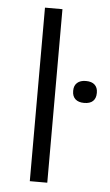

<svg xmlns="http://www.w3.org/2000/svg" viewBox="-50 -694 416 728"><g transform="rotate(5 158.0 -330.0)"><path d="M91.5 0V-660.5H158V0ZM270.5 -313.5Q249 -313.5 237.2 -324.2Q225.5 -335 225.5 -354.5V-357Q225.5 -375.5 237.2 -386.2Q249 -397 270.5 -397Q293 -397 304.2 -386.2Q315.5 -375.5 315.5 -357V-354.5Q315.5 -335 304.2 -324.2Q293 -313.5 270.5 -313.5Z"/></g></svg>

Font: Anek Latin Expanded Light
Style: Regular
Weight: 300
Width: 7
Designer: Yesha Goshar
Foundry: Ek Type
Version: Version 1.003